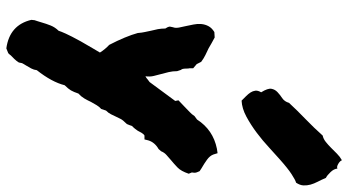

<svg xmlns="http://www.w3.org/2000/svg" viewBox="-258 -770 1062 585"><g transform="rotate(90 272.5 -478.0)"><path d="M312.5 -255.9Q305.7 -250 300.8 -241.7Q295.9 -233.4 291 -224.6Q286.1 -213.9 280.3 -204.1Q274.4 -194.3 265.6 -186.5Q260.7 -171.9 255.9 -163.6Q251 -155.3 240.2 -144.5Q230.5 -105.5 194.3 -59.6Q193.4 -50.8 189 -42.5Q184.6 -34.2 179.7 -26.4Q177.7 -23.4 175.8 -20Q173.8 -16.6 172.9 -14.6L170.9 -4.9Q166 2.9 160.2 8.8Q154.3 14.6 149.4 19.5Q147.5 22.5 142.6 27.3L127.9 33.2Q56.6 23.4 41 -43L42 -52.7Q43.9 -57.6 45.4 -63Q46.9 -68.4 48.8 -74.2Q52.7 -87.9 58.1 -101.6Q63.5 -115.2 74.2 -126Q76.2 -132.8 83 -147.9Q89.8 -163.1 106.4 -193.4Q120.1 -216.8 127.9 -230.5Q135.7 -244.1 140.6 -252Q130.9 -267.6 117.2 -280.3Q104.5 -304.7 95.2 -327.1Q85.9 -349.6 81.1 -367.2Q80.1 -379.9 78.1 -388.7Q76.2 -397.5 74.2 -407.2Q71.3 -418 69.3 -428.7Q67.4 -439.5 67.4 -451.2Q62.5 -458 61.5 -464.8L63.5 -474.6Q66.4 -481.4 64.5 -492.7Q62.5 -503.9 59.6 -515.6Q57.6 -525.4 55.2 -537.1Q52.7 -548.8 53.7 -560.5Q54.7 -572.3 60.1 -582.5Q65.4 -592.8 78.1 -600.6L94.7 -601.6Q103.5 -596.7 111.8 -592.3Q120.1 -587.9 127.9 -583Q138.7 -578.1 148.4 -573.2Q158.2 -568.4 168.9 -560.5L175.8 -546.9L188.5 -536.1V-525.4Q189.5 -521.5 189.5 -514.6Q189.5 -502 193.4 -499L197.3 -487.3Q197.3 -473.6 200.2 -461.4Q203.1 -449.2 206.1 -438.5Q209 -427.7 211.9 -416Q214.8 -404.3 212.9 -390.6Q218.8 -393.6 222.7 -397.5Q224.6 -399.4 226.6 -400.4Q228.5 -401.4 230.5 -403.3L288.1 -481.4L286.1 -491.2L306.6 -510.7Q314.5 -518.6 321.8 -525.4Q329.1 -532.2 334 -540L344.7 -547.9Q376 -596.7 433.6 -608.4L447.3 -610.4L451.2 -597.7Q455.1 -586.9 467.3 -578.1Q479.5 -569.3 493.2 -561.5L502 -555.7Q506.8 -545.9 506.8 -541Q506.8 -536.1 505.9 -532.2L509.8 -522.5Q502 -499 490.7 -488.3Q479.5 -477.5 468.8 -468.8Q460 -460.9 452.6 -454.6Q445.3 -448.2 441.4 -438.5L434.6 -430.7Q414.1 -418.9 408.2 -399.4L405.3 -387.7H393.6Q392.6 -387.7 389.2 -384.3Q385.7 -380.9 378.9 -367.2Q372.1 -357.4 369.1 -354.5Q366.2 -351.6 364.3 -349.6Q363.3 -345.7 361.8 -342.3Q360.4 -338.9 358.4 -334Q345.7 -321.3 342.8 -314.9Q339.8 -308.6 335.9 -300.8Q332 -293 328.6 -285.6Q325.2 -278.3 317.4 -270.5ZM537.1 -849.6Q529.3 -847.7 511.2 -835.9Q493.2 -824.2 464.8 -798.8Q450.2 -786.1 429.7 -767.1Q409.2 -748 385.3 -730Q361.3 -711.9 335.9 -698.2Q310.5 -684.6 287.1 -683.6Q280.3 -690.4 273.4 -697.3Q266.6 -704.1 262.2 -710.9Q257.8 -717.8 256.8 -725.6Q255.9 -733.4 261.7 -743.2Q249 -763.7 251 -774.4Q252.9 -785.2 261.2 -793Q269.5 -800.8 279.8 -807.6Q290 -814.5 293.9 -828.1Q316.4 -852.5 343.3 -878.4Q370.1 -904.3 393.6 -930.7Q403.3 -932.6 412.6 -939.9Q421.9 -947.3 430.7 -956.1Q439.5 -964.8 448.7 -974.1Q458 -983.4 468.8 -989.3Q470.7 -983.4 480 -978Q489.3 -972.7 494.1 -975.6Q495.1 -964.8 504.9 -954.6Q514.6 -944.3 522.5 -940.4Q528.3 -926.8 534.2 -915.5Q540 -904.3 543 -893.6Q545.9 -882.8 545.4 -872.1Q544.9 -861.3 537.1 -849.6Z"/></g></svg>

Font: Permanent Marker
Style: Regular
Weight: 400
Designer: Font Diner, Inc
Foundry: Font Diner, Inc
Version: Version 1.000